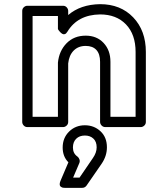

<svg xmlns="http://www.w3.org/2000/svg" viewBox="-20 -592 728 932"><path d="M87.9 0V-539.1Q87.9 -549.8 95.7 -556.9Q103.5 -564 112.8 -564H286.1Q296.9 -564 304 -556.2Q311 -548.3 311 -539.1V-519Q370.6 -570.3 465.8 -571.8Q565.4 -571.8 626.7 -507.6Q688 -443.4 688 -339.8V0Q688 10.7 680.2 17.8Q672.4 24.9 663.1 24.9H491.2Q480.5 24.9 473.1 17.1Q465.8 9.3 465.8 0V-292Q465.8 -330.1 447.8 -349.6Q429.7 -369.1 396 -369.1Q360.4 -369.1 337.9 -346.7Q315.4 -324.2 311 -284.2V0Q311 10.7 303.2 17.8Q295.4 24.9 286.1 24.9H112.8Q102.1 24.9 95 17.1Q87.9 9.3 87.9 0ZM138.2 -24.9H261.2V-285.2V-288.1Q267.1 -345.2 303.2 -382.1Q339.4 -418.9 396 -418.9Q449.7 -418.9 482.9 -383.5Q516.1 -348.1 516.1 -292V-24.9H638.2V-339.8Q638.2 -424.8 591.6 -473.4Q544.9 -522 465.8 -522Q356.9 -520.5 307.1 -438Q301.3 -428.2 294.4 -426.3Q287.6 -424.3 282 -428Q276.4 -431.6 271.5 -436.8Q266.6 -441.9 263.7 -446.3L261.2 -451.2V-514.2H138.2ZM273.9 285.2 312 195.8Q284.2 168 284.2 124Q284.2 77.6 315.2 46.9Q346.2 16.1 392.1 16.1Q436.5 16.1 467.8 45.2Q499 74.2 499 123Q499 165.5 473.1 203.1L399.9 309.1Q392.1 319.8 378.9 319.8H296.9Q295.9 319.8 294.7 319.8Q293.5 319.8 289.6 319.6Q285.6 319.3 282.5 318.4Q279.3 317.4 275.9 314.9Q272.5 312.5 271 309.1Q269.5 305.7 270 299.3Q270.5 293 273.9 285.2ZM334 124Q334 152.8 356 168Q362.8 173.3 365.7 181.9Q368.7 190.4 365.2 199.2L335 270H366.2L431.2 174.8Q449.2 148.9 449.2 123Q449.2 95.7 433.3 80.8Q417.5 65.9 392.1 65.9Q365.7 65.9 349.9 81.5Q334 97.2 334 124Z"/></svg>

Font: Trueno Bold Outline
Style: Regular
Weight: 700
Width: 6
Designer: Julieta Ulanovsky
Foundry: Julieta Ulanovsky
Version: Version 3.001b | FøM Fix